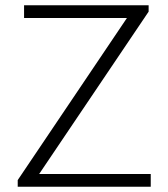

<svg xmlns="http://www.w3.org/2000/svg" viewBox="-20 -706 636 726"><path d="M542 -686V-662L128 -48H550V0H47V-25L460 -638H71V-686Z"/></svg>

Font: Chivo Thin
Style: Regular
Weight: 100
Designer: Hector Gatti
Foundry: Omnibus-Type
Version: Version 1.007